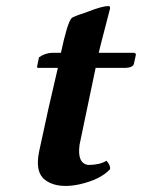

<svg xmlns="http://www.w3.org/2000/svg" viewBox="-20 -610 473 640"><path d="M155.3 -434.1H183.1Q204.6 -534.7 218.8 -549.8Q223.6 -554.7 267.1 -568.8Q272.9 -570.8 276.4 -572.3Q320.3 -589.4 340.8 -589.8Q347.7 -589.8 346.7 -583Q346.7 -581.5 346.7 -581.1Q346.2 -579.1 317.4 -467.8L309.1 -434.1H426.3Q432.6 -432.6 433.1 -428.2L426.3 -397Q422.4 -384.8 399.4 -383.8H298.8Q286.1 -325.2 263.2 -213.9Q249.5 -147.9 245.1 -127Q236.8 -64.5 274.9 -60.1Q313.5 -60.5 335 -74.2Q349.1 -58.1 346.7 -45.9Q314.5 -11.2 245.1 4.4Q220.2 9.8 198.7 9.8Q151.4 9.8 124 -15.6Q123 -17.1 122.1 -18.1Q98.1 -44.4 110.4 -105Q141.6 -252.9 172.9 -383.8H107.4Q103 -383.8 103.5 -387.7Q104 -389.2 104 -390.1L109.9 -418.9Q130.9 -433.6 155.3 -434.1Z"/></svg>

Font: Linux Libertine Slanted O
Style: Bold Slanted
Weight: 700
Designer: Philipp H. Poll
Foundry: Philipp H. Poll
Version: Version 5.0.0